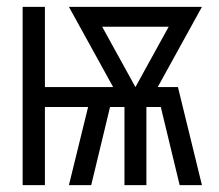

<svg xmlns="http://www.w3.org/2000/svg" viewBox="-20 -540 640 560"><path d="M46 0V-520H111V-286H310L181 -520H569L440 -286H499L569 0H504L449 -228H407V0H343V-228H301L246 0H181L237 -228H111V0ZM375 -286 424 -375 472 -462H278Z"/></svg>

Font: Iosevka SS04 Light Extended
Style: Regular
Weight: 300
Width: 7
Monospace: yes
Designer: Belleve Invis
Foundry: Belleve Invis
Version: Version 19.0.0; ttfautohint (v1.8.4)